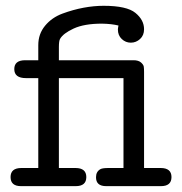

<svg xmlns="http://www.w3.org/2000/svg" viewBox="-20 -636 623 656"><path d="M53.2 -62H110.8V-369.1H68.8Q28.8 -369.1 28.8 -399.9Q28.8 -429.7 64.9 -430.2H110.8V-481.9Q110.8 -520 134 -548.1Q157.2 -576.2 193.6 -589.6Q230 -603 265.4 -609.6Q300.8 -616.2 334 -616.2Q413.1 -616.2 442.6 -592Q472.2 -567.9 472.2 -536.1Q472.2 -515.1 458.5 -502.7Q444.8 -490.2 427 -490.2Q409.2 -490.2 396 -502.7Q382.8 -515.1 382.8 -535.2Q382.8 -539.1 384.8 -548.8Q360.8 -554.7 328.1 -555.2Q268.1 -555.2 231.9 -538.6Q195.8 -522 185.1 -502.9Q181.2 -496.1 181.2 -475.1V-430.2H436Q453.1 -430.2 461.7 -422.6Q470.2 -415 471.2 -408.4Q472.2 -401.9 472.2 -390.1V-62H528.8Q565.9 -62 565.9 -31Q565.9 0 529.8 0H342.8Q307.6 0 308.1 -30.8Q308.1 -49.8 323.2 -58.1Q330.1 -62 351.1 -62H401.9V-369.1H181.2V-62H237.8Q274.9 -62 274.9 -31Q274.9 0 238.8 0H51.8Q16.1 0 16.1 -31Q16.1 -62 53.2 -62Z"/></svg>

Font: CMU Typewriter Text Variable Width
Style: Medium
Weight: 500
Version: Version 0.7.0